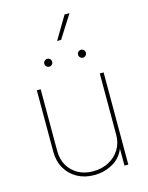

<svg xmlns="http://www.w3.org/2000/svg" viewBox="-134 -996 838 1085"><g transform="rotate(-15 285.0 -453.0)"><path d="M280.3 7.8Q224.6 7.8 181.6 -15.9Q138.7 -39.6 114.3 -81.8Q89.8 -124 89.8 -179.7V-539.1H112.3V-179.7Q112.3 -105.5 159.2 -60.1Q206.1 -14.6 280.3 -14.6Q331.1 -14.6 371.3 -35.9Q411.6 -57.1 434.8 -94.5Q458 -131.8 458 -179.7V-539.1H480.5V0H458V-117.2H463.9Q446.3 -54.7 394.5 -23.4Q342.8 7.8 280.3 7.8ZM389.6 -649.9Q380.4 -649.9 373.5 -656.7Q366.7 -663.6 366.7 -672.9Q366.7 -682.6 373.5 -689.2Q380.4 -695.8 389.6 -695.8Q399.4 -695.8 406 -689.2Q412.6 -682.6 412.6 -672.9Q412.6 -663.6 406 -656.7Q399.4 -649.9 389.6 -649.9ZM192.4 -649.9Q183.1 -649.9 176.3 -656.7Q169.4 -663.6 169.4 -672.9Q169.4 -682.6 176.3 -689.2Q183.1 -695.8 192.4 -695.8Q202.1 -695.8 208.7 -689.2Q215.3 -682.6 215.3 -672.9Q215.3 -663.6 208.7 -656.7Q202.1 -649.9 192.4 -649.9ZM272.5 -778.8 352.1 -912.6H380.9L295.9 -778.8Z"/></g></svg>

Font: Inter 18pt Thin
Style: Regular
Weight: 250
Designer: Rasmus Andersson
Foundry: rsms
Version: Version 4.001;git-66647c0bb